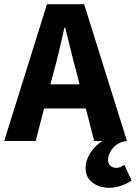

<svg xmlns="http://www.w3.org/2000/svg" viewBox="-26 -672 647 915"><path d="M496 223Q448 223 415 198.5Q382 174 382 129Q382 106 390 85.5Q398 65 410 48.5Q422 32 436.5 19.5Q451 7 463 0H423L383 -155H184L144 0H-6L198 -652H375L579 0Q558 2 541.5 10.5Q525 19 513.5 32Q502 45 495.5 60Q489 75 489 90Q489 109 500.5 118.5Q512 128 528 128Q539 128 549 123.5Q559 119 567 114L601 188Q581 203 551.5 213Q522 223 496 223ZM230 -330 214 -270H353L338 -330Q324 -379 311 -434Q298 -489 285 -540H281Q269 -488 256.5 -433.5Q244 -379 230 -330Z"/></svg>

Font: Giro Regular
Style: Bold
Weight: 700
Designer: Paul D. Hunt
Foundry: Adobe Systems Incorporated
Version: Version 1.000;PS 1.0;hotconv 1.0.88;makeotf.lib2.5.647800